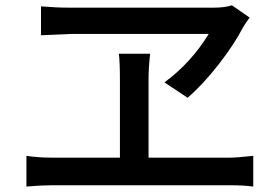

<svg xmlns="http://www.w3.org/2000/svg" viewBox="-20 -724 1040 720"><path d="M762.7 -596.7H246.1L133.8 -591.8V-700.2Q189.5 -695.3 239.3 -695.3H782.2Q822.3 -695.3 849.6 -704.1L916 -658.2Q896.5 -630.9 890.6 -620.1Q858.4 -557.6 799.8 -482.4Q741.2 -407.2 683.6 -357.4L596.7 -415Q697.3 -489.3 762.7 -596.7ZM537.1 -132.8H840.8Q868.2 -132.8 929.7 -139.6V-24.4Q894.5 -29.3 840.8 -29.3H174.8Q134.8 -29.3 79.1 -24.4V-139.6Q124 -132.8 174.8 -132.8H429.7V-426.8Q429.7 -489.3 425.8 -522.5H543Q537.1 -470.7 537.1 -426.8Z"/></svg>

Font: Gen Shin Gothic Monospace Medium
Style: Regular
Weight: 500
Designer: [Source Han Sans]
Ryoko NISHIZUKA  (kana & ideographs); Paul D. Hunt (Latin, Greek & Cyrillic); Wenlong ZHANG  (bopomofo
Version: Version 1.002.20150607